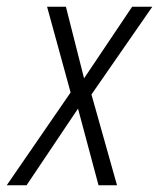

<svg xmlns="http://www.w3.org/2000/svg" viewBox="-66 -551 473 571"><path d="M-46 0H13L166 -228L227 0H282L206 -270L387 -531H327L184 -318L130 -531H74L144 -276Z"/></svg>

Font: Noto Sans Condensed Light
Style: Italic
Weight: 300
Width: 3
Italic angle: -12°
Designer: Monotype Design Team
Foundry: Monotype Imaging Inc.
Version: Version 2.013